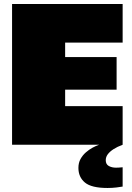

<svg xmlns="http://www.w3.org/2000/svg" viewBox="-20 -720 655 955"><path d="M40 0V-700H590V-508H304V-436H560V-274H304V-192H590V0ZM515 215Q435 215 402.5 188Q370 161 370 115Q370 90 380.5 71Q391 52 407 38Q423 24 440.5 14.5Q458 5 473 0H590Q563 10 544.5 22Q526 34 516 47.5Q506 61 506 77Q506 97 521 105.5Q536 114 557 114Q565 114 571.5 113.5Q578 113 590 112V208Q580 210 559 212.5Q538 215 515 215Z"/></svg>

Font: Golos Text Black
Style: Regular
Weight: 900
Designer: A.Korolkova, Vitaly Kuzmin
Foundry: ParaType Ltd
Version: Version 2.004